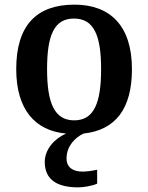

<svg xmlns="http://www.w3.org/2000/svg" viewBox="-20 -568 639 828"><path d="M317 240C338 240 378 234 399 224V164C375 169 354 172 336 172C296 172 267 155 267 115C267 62 304 25 340 8C478 -7 549 -98 549 -270C549 -457 455 -548 301 -548C136 -548 50 -457 50 -270C50 -96 131 -4 265 8C214 30 173 77 173 130C173 206 225 240 317 240ZM300 -49C214 -49 183 -125 183 -270C183 -415 213 -488 299 -488C385 -488 416 -415 416 -270C416 -125 386 -49 300 -49Z"/></svg>

Font: Noto Serif SemiBold
Style: Regular
Weight: 600
Designer: Monotype Design Team
Foundry: Monotype Imaging Inc.
Version: Version 2.013